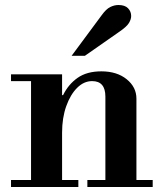

<svg xmlns="http://www.w3.org/2000/svg" viewBox="-20 -747 645 767"><path d="M401 -15V-361Q401 -423 348 -423Q315 -423 288 -396Q261 -369 244.5 -322.5Q228 -276 228 -217L208 -367H232Q253 -410 290 -436Q327 -462 385 -462Q447 -462 486 -430.5Q525 -399 525 -353V-15ZM24 0V-28H293V0ZM104 -15V-434H228V-15ZM329 0V-28H590V0ZM24 -423V-450H228V-423ZM266 -524 386 -686Q404 -711 420.5 -719Q437 -727 453 -727Q479 -727 491.5 -714Q504 -701 504 -683Q504 -670 495 -655Q486 -640 455 -619L319 -524Z"/></svg>

Font: Libre Bodoni Medium
Style: Regular
Weight: 500
Designer: Pablo Impallari, Rodrigo Fuenzalida
Foundry: Impallari Type
Version: Version 2.005;gftools[0.9.23]